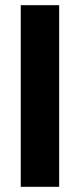

<svg xmlns="http://www.w3.org/2000/svg" viewBox="-20 -720 308 740"><path d="M60 0V-700H208V0Z"/></svg>

Font: Fivo Sans
Style: Regular
Weight: 700
Designer: Alexander Slobzheninov
Foundry: Alexander Slobzheninov
Version: 1.0